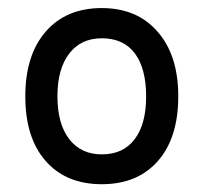

<svg xmlns="http://www.w3.org/2000/svg" viewBox="-20 -732 507 478"><path d="M233.4 -273.4Q144.5 -273.4 93.8 -331.1Q43 -388.7 43 -492.2Q43 -594.7 93.8 -653.3Q144.5 -711.9 233.4 -711.9Q321.3 -711.9 372.1 -653.3Q423.8 -594.7 423.8 -492.2Q423.8 -388.7 373 -331.1Q322.3 -273.4 233.4 -273.4ZM233.4 -347.7Q287.1 -347.7 315.4 -385.7Q343.8 -422.9 343.8 -492.2Q343.8 -561.5 315.4 -599.6Q287.1 -636.7 233.4 -636.7Q181.6 -636.7 152.3 -598.6Q123 -560.5 123 -492.2Q123 -423.8 152.3 -385.7Q181.6 -347.7 233.4 -347.7Z"/></svg>

Font: Overpass
Style: Regular
Weight: 400
Designer: Delve Withrington, Thomas Jockin
Version: Version 3.000;DELV;Overpass; ttfautohint (v1.5)